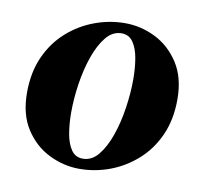

<svg xmlns="http://www.w3.org/2000/svg" viewBox="-62 -557 676 634"><g transform="rotate(10 275.5 -240.0)"><path d="M309 -490Q362 -490 410.5 -466Q459 -442 490.5 -393.5Q522 -345 522 -272Q522 -204 498.5 -151.5Q475 -99 434.5 -63Q394 -27 344.5 -8.5Q295 10 242 10Q190 10 141 -14Q92 -38 60.5 -86.5Q29 -135 29 -208Q29 -276 52.5 -328.5Q76 -381 116.5 -417Q157 -453 207 -471.5Q257 -490 309 -490ZM248 -25Q278 -25 300 -52Q322 -79 337 -122Q352 -165 359.5 -215.5Q367 -266 367 -312Q367 -349 361.5 -381.5Q356 -414 342 -434.5Q328 -455 303 -455Q273 -455 251 -428Q229 -401 214 -358Q199 -315 191.5 -265Q184 -215 184 -168Q184 -132 189.5 -99Q195 -66 209 -45.5Q223 -25 248 -25Z"/></g></svg>

Font: Brygada 1918
Style: Bold Italic
Weight: 700
Italic angle: -8°
Designer: Mateusz Machalski | Borys Kosmynka | Przemek Hoffer
Foundry: NIEPODLEGLA 2018
Version: Version 3.006